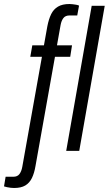

<svg xmlns="http://www.w3.org/2000/svg" viewBox="-92 -752 542 957"><path d="M-22 185Q-29 185 -38.5 184Q-48 183 -57 181Q-66 179 -72 177L-64 129H-26Q-5 129 5 115.5Q15 102 19 80L117 -469H59L69 -526H127L144 -621Q151 -657 163 -681.5Q175 -706 197 -719Q219 -732 254 -732Q261 -732 269.5 -731Q278 -730 287 -728.5Q296 -727 302 -724L293 -675H255Q234 -675 224 -662Q214 -649 210 -627L192 -526H267L258 -469H182L85 75Q79 111 67 135.5Q55 160 34 172.5Q13 185 -22 185ZM238 0 365 -723H430L303 0Z"/></svg>

Font: Archivo Condensed Light
Style: Italic
Weight: 300
Width: 3
Italic angle: -10°
Designer: Hector Gatti
Foundry: Omnibus-Type
Version: Version 2.001